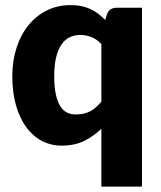

<svg xmlns="http://www.w3.org/2000/svg" viewBox="-20 -548 614 733"><path d="M367 -379.5Q349.5 -398.5 329 -406.5Q308.5 -414.5 286 -414.5Q264.5 -414.5 246.5 -406Q228.5 -397.5 215.2 -378.8Q202 -360 194.5 -330Q187 -300 187 -257.5Q187 -216.5 193 -188.5Q199 -160.5 209.8 -143.2Q220.5 -126 235.5 -118.5Q250.5 -111 269 -111Q286 -111 299.8 -114.2Q313.5 -117.5 325 -123.5Q336.5 -129.5 346.8 -138.8Q357 -148 367 -160ZM522 -518.5V164.5H367V-56.5Q337.5 -27.5 301 -9.8Q264.5 8 215 8Q174.5 8 140 -10Q105.5 -28 80.5 -62Q55.5 -96 41.2 -145.2Q27 -194.5 27 -257.5Q27 -315.5 43 -365.2Q59 -415 88.2 -451.2Q117.5 -487.5 158.5 -508Q199.5 -528.5 249 -528.5Q272.5 -528.5 291.5 -524.5Q310.5 -520.5 326.2 -513Q342 -505.5 355.5 -495Q369 -484.5 381.5 -472L388 -492.5Q397 -518.5 426 -518.5Z"/></svg>

Font: Lato ExtraBold
Style: Regular
Weight: 800
Designer: Lukasz Dziedzic with Adam Twardoch and Botio Nikoltchev
Foundry: tyPoland Lukasz Dziedzic
Version: Version 2.015; 2015-08-06; http://www.latofonts.com/